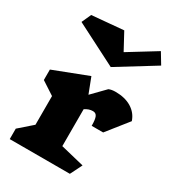

<svg xmlns="http://www.w3.org/2000/svg" viewBox="-210 -1013 1026 1131"><g transform="rotate(30 302.5 -447.0)"><path d="M324 -370V-119L484 -80L444 0H35V-71L124 -149V-344L35 -402V-473L266 -562L306 -458L391 -545Q409 -553 436 -553Q501 -553 545 -526Q589 -499 605 -451L492 -309H414Q414 -352 406 -370Q398 -388 378 -388Q350 -388 324 -370ZM338 -665 56 -809 85 -873 299 -892 360 -779 547 -894 591 -821Z"/></g></svg>

Font: Inknut Antiqua Black
Style: Regular
Weight: 900
Designer: Claus Eggers Sørensen
Foundry: Claus Eggers Sørensen
Version: Version 1.003; ttfautohint (v1.8.2) -l 8 -r 50 -G 200 -x 14 